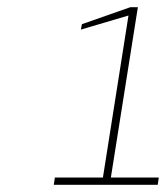

<svg xmlns="http://www.w3.org/2000/svg" viewBox="-20 -867 461 532"><path d="M262 -355 336 -824 204 -785 207 -800 341 -847H362L284 -355ZM129 -355 132 -375H420L417 -355Z"/></svg>

Font: Exo Thin Thin
Style: Italic
Weight: 250
Italic angle: -9°
Version: Version 2.000